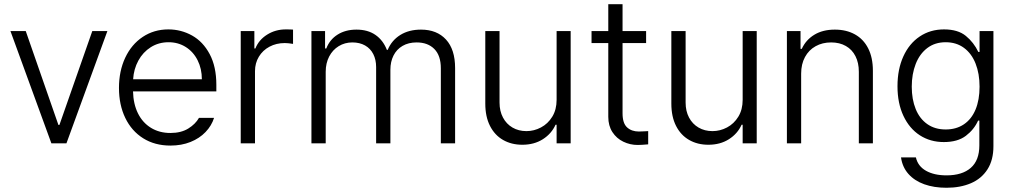

<svg xmlns="http://www.w3.org/2000/svg" viewBox="-20 -677 4785 907"><path d="M293.9 0H222.7L29.3 -530.3H101.6L255.9 -86.9H260.7L416 -530.3H487.3Z M542 -261.7Q542 -341.3 571.5 -404.3Q601.1 -467.3 654.3 -502.7Q707.5 -538.1 775.4 -538.1Q835.4 -538.1 887.2 -509.3Q939 -480.5 970.5 -421.4Q1002 -362.3 1002 -276.4V-245.1H608.4Q609.9 -185.5 631.8 -141.4Q653.8 -97.2 693.4 -73Q732.9 -48.8 785.2 -48.8Q835.4 -48.8 869.4 -69.8Q903.3 -90.8 919.9 -120.1H991.2Q979.5 -83 950.9 -53.2Q922.4 -23.4 879.9 -6.3Q837.4 10.7 785.2 10.7Q711.4 10.7 656.5 -23.7Q601.6 -58.1 571.8 -119.9Q542 -181.6 542 -261.7ZM933.6 -302.7Q933.6 -352.1 913.6 -392.1Q893.6 -432.1 857.7 -454.8Q821.8 -477.5 776.4 -477.5Q729.5 -477.5 692.4 -454.1Q655.3 -430.7 633.5 -390.6Q611.8 -350.6 608.9 -302.7Z M1117.2 -530.3H1181.6V-448.2H1186.5Q1202.6 -488.8 1241.9 -513.4Q1281.2 -538.1 1330.1 -538.1Q1356.4 -538.1 1364.3 -537.1V-469.7Q1340.8 -473.6 1325.2 -473.6Q1285.2 -473.6 1253.2 -456.5Q1221.2 -439.5 1202.9 -409.2Q1184.6 -378.9 1184.6 -340.8V0H1117.2Z M1451.2 -530.3H1515.6V-448.2H1521.5Q1537.6 -490.2 1575 -513.7Q1612.3 -537.1 1664.1 -537.1Q1717.3 -537.1 1753.4 -512.2Q1789.6 -487.3 1807.6 -441.4H1811.5Q1830.1 -486.3 1870.8 -511.7Q1911.6 -537.1 1968.8 -537.1Q2043.9 -537.1 2086.9 -490.2Q2129.9 -443.4 2129.9 -355.5V0H2062.5V-354.5Q2062.5 -414.6 2031.7 -445.6Q2001 -476.6 1948.2 -476.6Q1909.7 -476.6 1881.6 -460.2Q1853.5 -443.8 1838.9 -414.6Q1824.2 -385.3 1824.2 -347.7V0H1756.8V-360.4Q1756.8 -395 1743.4 -421.4Q1730 -447.8 1704.6 -462.2Q1679.2 -476.6 1644.5 -476.6Q1608.9 -476.6 1580.1 -459Q1551.3 -441.4 1534.9 -409.9Q1518.6 -378.4 1518.6 -337.9V0H1451.2Z M2609.4 -530.3H2675.8V0H2609.4V-87.9H2604.5Q2585.4 -45.4 2544.4 -19.3Q2503.4 6.8 2447.3 6.8Q2396 6.8 2356.4 -15.9Q2316.9 -38.6 2294.7 -82.3Q2272.5 -126 2272.5 -187.5V-530.3H2339.8V-192.4Q2339.8 -152.3 2356 -121.8Q2372.1 -91.3 2400.9 -74.5Q2429.7 -57.6 2466.8 -57.6Q2502.9 -57.6 2535.6 -75Q2568.4 -92.3 2588.9 -125.7Q2609.4 -159.2 2609.4 -205.1Z M3032.2 -473.6H2920.9V-141.6Q2920.9 -94.7 2942.4 -75.2Q2963.9 -55.7 2998 -55.7L3022.5 -56.6Q3030.3 -57.6 3042 -57.6V4.9Q3009.8 7.8 2992.2 7.8Q2956.5 7.8 2924.6 -7.6Q2892.6 -22.9 2873 -53Q2853.5 -83 2853.5 -125V-473.6H2774.4V-530.3H2853.5V-657.2H2920.9V-530.3H3032.2Z M3488.3 -530.3H3554.7V0H3488.3V-87.9H3483.4Q3464.4 -45.4 3423.3 -19.3Q3382.3 6.8 3326.2 6.8Q3274.9 6.8 3235.4 -15.9Q3195.8 -38.6 3173.6 -82.3Q3151.4 -126 3151.4 -187.5V-530.3H3218.8V-192.4Q3218.8 -152.3 3234.9 -121.8Q3251 -91.3 3279.8 -74.5Q3308.6 -57.6 3345.7 -57.6Q3381.8 -57.6 3414.6 -75Q3447.3 -92.3 3467.8 -125.7Q3488.3 -159.2 3488.3 -205.1Z M3764.6 0H3697.3V-530.3H3761.7V-446.3H3767.6Q3787.1 -488.8 3826.9 -512.9Q3866.7 -537.1 3923.8 -537.1Q3978 -537.1 4018.6 -514.6Q4059.1 -492.2 4081.3 -448.5Q4103.5 -404.8 4103.5 -342.8V0H4037.1V-337.9Q4037.1 -380.4 4021.2 -411.6Q4005.4 -442.9 3975.8 -459.7Q3946.3 -476.6 3906.2 -476.6Q3865.2 -476.6 3833 -458.7Q3800.8 -440.9 3782.7 -407.5Q3764.6 -374 3764.6 -329.1Z M4236.3 66.4H4306.6Q4315.9 107.9 4354.2 129.6Q4392.6 151.4 4451.2 151.4Q4525.4 151.4 4565.9 116Q4606.4 80.6 4606.4 9.8V-107.4H4600.6Q4581.5 -64.9 4542.7 -35.4Q4503.9 -5.9 4438.5 -5.9Q4375 -5.9 4325.4 -37.8Q4275.9 -69.8 4247.8 -129.6Q4219.7 -189.5 4219.7 -269.5Q4219.7 -349.6 4247.3 -410.4Q4274.9 -471.2 4324.7 -504.6Q4374.5 -538.1 4439.5 -538.1Q4505.4 -538.1 4542.7 -507.3Q4580.1 -476.6 4601.6 -431.6H4607.4V-530.3H4672.9V13.7Q4672.9 79.1 4644.8 123Q4616.7 167 4566.7 188.5Q4516.6 210 4451.2 210Q4392.1 210 4345.9 193.4Q4299.8 176.8 4271.2 144.5Q4242.7 112.3 4236.3 66.4ZM4607.4 -267.6Q4607.4 -329.1 4588.6 -376.7Q4569.8 -424.3 4533.7 -450.9Q4497.6 -477.5 4447.3 -477.5Q4396.5 -477.5 4360.4 -450Q4324.2 -422.4 4305.7 -374.8Q4287.1 -327.1 4287.1 -267.6Q4287.1 -207.5 4305.7 -161.9Q4324.2 -116.2 4360.4 -90.8Q4396.5 -65.4 4447.3 -65.4Q4497.1 -65.4 4533.2 -89.6Q4569.3 -113.8 4588.4 -159.4Q4607.4 -205.1 4607.4 -267.6Z"/></svg>

Font: Pretendard GOV Light
Style: Regular
Weight: 300
Designer: Base glyphs from Inter by Rasmus Andersson; Hangeul glyphs from Noto Sans CJK(Source Han Sans) by Jang Soo-young and Kan
Foundry: Kil Hyung-jin
Version: Version 1.309